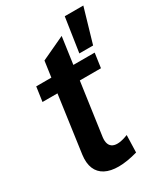

<svg xmlns="http://www.w3.org/2000/svg" viewBox="-195 -866 843 967"><g transform="rotate(-30 226.5 -382.0)"><path d="M313 -4 316 -104C239 -73 198 -92 206 -155L249 -460H372L384 -544H260L282 -700L145 -636L132 -544H44L32 -460H119L73 -130C56 -5 148 43 313 -4ZM315 -579H395L453 -778H345Z"/></g></svg>

Font: Ronzino Bold
Style: Italic
Weight: 700
Italic angle: -8°
Designer: Nunzio Mazzaferro
Foundry: Collletttivo
Version: Version 1.000;Glyphs 3.3 (3337)